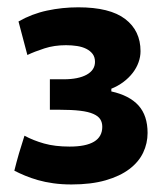

<svg xmlns="http://www.w3.org/2000/svg" viewBox="-20 -485 442 517"><path d="M114.3 -189.5V-271.5H151.4Q190.9 -271.5 213.4 -283.9Q235.8 -296.4 235.8 -318.4Q235.8 -331.1 229.5 -339.6Q223.1 -348.1 212.4 -353.5Q201.7 -358.9 187.5 -361.1Q173.3 -363.3 157.7 -363.3Q126 -363.3 99.6 -354.7Q73.2 -346.2 53.7 -336.9L29.8 -427.2Q65.9 -447.8 106.7 -456.5Q147.5 -465.3 190.9 -465.3Q275.9 -465.3 317.1 -433.8Q358.4 -402.3 358.4 -347.2Q358.4 -332 353 -317.1Q347.7 -302.2 337.4 -288.8Q327.1 -275.4 312.5 -264.4Q297.9 -253.4 279.8 -246.1V-238.8Q328.6 -228 353 -200.9Q377.4 -173.8 377.4 -127Q377.4 -99.1 365.5 -74Q353.5 -48.8 328.4 -29.8Q303.2 -10.7 264.4 0.5Q225.6 11.7 172.4 11.7Q146 11.7 123.5 8.5Q101.1 5.4 82.3 0Q63.5 -5.4 47.6 -12Q31.7 -18.6 18.6 -25.4Q24.4 -48.8 31.2 -72.3Q38.1 -95.7 45.9 -119.6Q69.3 -106.9 98.6 -98.6Q127.9 -90.3 167.5 -90.3Q255.4 -90.3 255.4 -143.6Q255.4 -155.3 250 -163.8Q244.6 -172.4 231.4 -178.2Q218.3 -184.1 195.8 -186.8Q173.3 -189.5 139.6 -189.5Z"/></svg>

Font: PT Astra Sans
Style: Bold
Weight: 700
Designer: A.Korolkova, I. Chaeva
Foundry: ParaType Ltd
Version: Version 1.001; ttfautohint (v1.6)